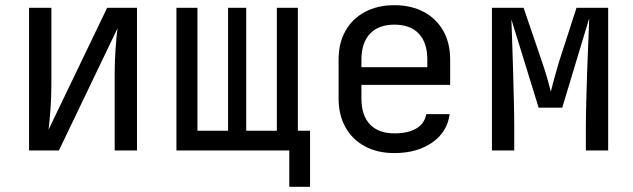

<svg xmlns="http://www.w3.org/2000/svg" viewBox="-20 -580 2440 740"><path d="M92 0V-550H178V-250Q178 -207 174.5 -158Q171 -109 167 -80L393 -550H508V0H422V-300Q422 -344 425.5 -393Q429 -442 433 -471L207 0Z M1095 140V0H660V-550H741V-76H859V-550H929V-76H1047V-550H1128V-76H1175V140Z M1500 10Q1435 10 1386.5 -16Q1338 -42 1311.5 -89.5Q1285 -137 1285 -200V-350Q1285 -414 1311.5 -461Q1338 -508 1386.5 -534Q1435 -560 1500 -560Q1565 -560 1613.5 -534Q1662 -508 1688.5 -461Q1715 -414 1715 -350V-253H1373V-200Q1373 -135 1406 -100.5Q1439 -66 1500 -66Q1552 -66 1584 -84.5Q1616 -103 1623 -140H1713Q1704 -71 1645.5 -30.5Q1587 10 1500 10ZM1373 -321H1627V-350Q1627 -415 1594.5 -450Q1562 -485 1500 -485Q1439 -485 1406 -450Q1373 -415 1373 -350Z M1876 0V-550H1998L2070 -339Q2081 -307 2090 -275.5Q2099 -244 2103 -227Q2107 -244 2115.5 -275.5Q2124 -307 2134 -340L2202 -550H2324V0H2238V-85Q2238 -130 2239.5 -187.5Q2241 -245 2243 -305.5Q2245 -366 2247.5 -419.5Q2250 -473 2251 -510L2147 -165H2056L1951 -505Q1952 -471 1954 -420Q1956 -369 1957.5 -310Q1959 -251 1960.5 -192.5Q1962 -134 1962 -85V0Z"/></svg>

Font: JetBrainsMono NF
Style: Regular
Weight: 400
Designer: Philipp Nurullin, Konstantin Bulenkov
Foundry: JetBrains
Version: Version 2.251; ttfautohint (v1.8.3);Nerd Fonts 2.2.2